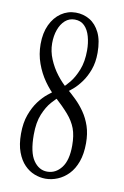

<svg xmlns="http://www.w3.org/2000/svg" viewBox="-83 -761 530 821"><g transform="rotate(10 182.0 -351.0)"><path d="M173.5 10Q150 10 125.8 0.8Q101.5 -8.5 81.8 -28.8Q62 -49 49.8 -81.8Q37.5 -114.5 37.5 -161.5Q37.5 -209 50.5 -244.5Q63.5 -280 82.2 -304.8Q101 -329.5 119.8 -344.5Q138.5 -359.5 149.5 -367L175.5 -347Q160.5 -335.5 141 -313.5Q121.5 -291.5 106.8 -256Q92 -220.5 92 -166.5Q92 -90 115.8 -55.5Q139.5 -21 175.5 -21Q212.5 -21 237.2 -53Q262 -85 262 -149Q262 -193 250.8 -223Q239.5 -253 215.5 -280.5Q191.5 -308 153 -343Q127.5 -366 104.8 -398.2Q82 -430.5 67.8 -470Q53.5 -509.5 53.5 -553.5Q53.5 -602 70.2 -637.5Q87 -673 115.5 -692.5Q144 -712 179 -712Q212 -712 239.5 -695.8Q267 -679.5 283.5 -645.8Q300 -612 300 -558.5Q300 -517 288.2 -485Q276.5 -453 259.5 -429.8Q242.5 -406.5 225.8 -392Q209 -377.5 198.5 -371L178 -388Q189.5 -396.5 207.5 -418.5Q225.5 -440.5 239.8 -476.2Q254 -512 254 -561Q254 -593.5 246.2 -621.2Q238.5 -649 222 -665.5Q205.5 -682 179.5 -682Q155.5 -682 138 -666.5Q120.5 -651 111 -624.5Q101.5 -598 101.5 -565.5Q101.5 -530.5 115.8 -496.5Q130 -462.5 152 -434Q174 -405.5 197.5 -386Q218.5 -368.5 240 -347.5Q261.5 -326.5 279.2 -300.8Q297 -275 307.8 -242.8Q318.5 -210.5 318.5 -169.5Q318.5 -123 306.2 -89Q294 -55 273 -33.2Q252 -11.5 226.2 -0.8Q200.5 10 173.5 10Z"/></g></svg>

Font: Imbue Light
Style: Regular
Weight: 300
Designer: Tyler Finck
Foundry: Etcetera Type Company
Version: Version 1.102